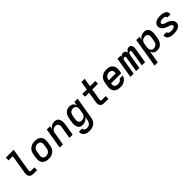

<svg xmlns="http://www.w3.org/2000/svg" viewBox="424 -2532 4552 4552"><g transform="rotate(-45 2700.0 -256.0)"><path d="M352 0Q330 0 309 -3.5Q288 -7 270 -17Q252 -27 239 -42.5Q226 -58 219.5 -77.5Q213 -97 213 -118.5Q213 -140 217 -162L296 -643H155V-735H419L322 -147Q320 -138 320 -128.5Q320 -119 323.5 -110.5Q327 -102 335 -97Q343 -92 352 -92H470V0Z M856 8Q824 8 793 2.5Q762 -3 736 -17.5Q710 -32 690.5 -55.5Q671 -79 662 -107.5Q653 -136 652.5 -168Q652 -200 657 -232L674 -332Q678 -359 688 -386Q698 -413 715.5 -437Q733 -461 757 -479Q781 -497 807.5 -508.5Q834 -520 862 -524Q890 -528 917 -528Q950 -528 981 -522.5Q1012 -517 1038 -502.5Q1064 -488 1083 -464.5Q1102 -441 1111.5 -412.5Q1121 -384 1121.5 -352Q1122 -320 1116 -288L1100 -188Q1095 -161 1085 -134Q1075 -107 1058 -83Q1041 -59 1017 -41Q993 -23 966 -11.5Q939 0 911 4Q883 8 856 8ZM857 -84Q873 -84 889 -87Q905 -90 920.5 -97.5Q936 -105 949 -116.5Q962 -128 971.5 -142Q981 -156 986.5 -171.5Q992 -187 994 -203L1011 -303Q1014 -320 1014 -336.5Q1014 -353 1010.5 -368.5Q1007 -384 998.5 -397.5Q990 -411 977.5 -420Q965 -429 949 -432.5Q933 -436 916 -436Q901 -436 884.5 -433Q868 -430 853 -422.5Q838 -415 824.5 -403.5Q811 -392 802 -378Q793 -364 787.5 -348.5Q782 -333 779 -317L763 -217Q760 -200 759.5 -183.5Q759 -167 762.5 -151.5Q766 -136 774.5 -122.5Q783 -109 795.5 -100Q808 -91 824 -87.5Q840 -84 857 -84Z M1227 0 1313 -520H1421L1408 -440Q1421 -461 1440 -478.5Q1459 -496 1481 -507Q1503 -518 1526.5 -523Q1550 -528 1573 -528Q1601 -528 1627 -520Q1653 -512 1671 -493.5Q1689 -475 1699 -450.5Q1709 -426 1712.5 -399Q1716 -372 1714.5 -344Q1713 -316 1708 -288L1661 0H1553L1603 -303Q1605 -319 1606 -335.5Q1607 -352 1604 -367Q1601 -382 1594 -395.5Q1587 -409 1575 -418.5Q1563 -428 1547.5 -432Q1532 -436 1516 -436Q1494 -436 1472 -429.5Q1450 -423 1431.5 -408Q1413 -393 1403 -372Q1393 -351 1389 -329L1335 0Z M2017 223Q1991 223 1965.5 220Q1940 217 1916 209Q1892 201 1871.5 187.5Q1851 174 1837 154Q1823 134 1817.5 109Q1812 84 1815 57H1922Q1920 76 1928 91.5Q1936 107 1950 116Q1964 125 1981.5 128Q1999 131 2017 131Q2041 131 2065 123.5Q2089 116 2107.5 98.5Q2126 81 2136.5 58Q2147 35 2151 12L2166 -81Q2152 -60 2132.5 -42.5Q2113 -25 2090.5 -13.5Q2068 -2 2043.5 3Q2019 8 1995 8Q1967 8 1940.5 0Q1914 -8 1895.5 -26Q1877 -44 1867 -69Q1857 -94 1853 -121Q1849 -148 1851 -176Q1853 -204 1857 -232L1874 -332Q1878 -357 1885.5 -381.5Q1893 -406 1906 -429Q1919 -452 1938 -471.5Q1957 -491 1980.5 -504Q2004 -517 2029 -522.5Q2054 -528 2079 -528Q2105 -528 2129.5 -522Q2154 -516 2173 -501Q2192 -486 2204 -464.5Q2216 -443 2222 -419L2239 -520H2347L2256 27Q2252 54 2242.5 80.5Q2233 107 2216 131Q2199 155 2175.5 173.5Q2152 192 2126 203Q2100 214 2072 218.5Q2044 223 2017 223ZM2053 -84Q2075 -84 2097.5 -90.5Q2120 -97 2139 -111.5Q2158 -126 2169.5 -147.5Q2181 -169 2184 -191L2201 -291Q2204 -309 2204.5 -326.5Q2205 -344 2202 -360.5Q2199 -377 2191.5 -391.5Q2184 -406 2171 -416.5Q2158 -427 2141.5 -431.5Q2125 -436 2107 -436Q2085 -436 2061.5 -428Q2038 -420 2020 -402.5Q2002 -385 1992.5 -362.5Q1983 -340 1979 -317L1963 -217Q1960 -200 1959.5 -184Q1959 -168 1962 -152.5Q1965 -137 1972.5 -123.5Q1980 -110 1992.5 -100.5Q2005 -91 2020.5 -87.5Q2036 -84 2053 -84Z M2723 0Q2702 0 2682 -3.5Q2662 -7 2645 -16Q2628 -25 2615.5 -40Q2603 -55 2597 -74Q2591 -93 2591 -113.5Q2591 -134 2594 -155L2639 -428H2505V-520H2655L2690 -735H2798L2763 -520H2939V-428H2747L2700 -140Q2698 -132 2698 -124Q2698 -116 2700.5 -108.5Q2703 -101 2709 -96.5Q2715 -92 2723 -92H2861V0Z M3260 8Q3227 8 3196 2.5Q3165 -3 3138.5 -17.5Q3112 -32 3092.5 -55Q3073 -78 3063 -107Q3053 -136 3052.5 -168Q3052 -200 3057 -232L3074 -332Q3078 -359 3088 -386Q3098 -413 3115.5 -437Q3133 -461 3157 -479Q3181 -497 3207.5 -508.5Q3234 -520 3262 -524Q3290 -528 3317 -528Q3350 -528 3381 -522.5Q3412 -517 3438 -502.5Q3464 -488 3483 -464.5Q3502 -441 3511.5 -412.5Q3521 -384 3521.5 -352Q3522 -320 3516 -288L3504 -214H3162Q3158 -189 3160.5 -164.5Q3163 -140 3176.5 -121Q3190 -102 3212.5 -93Q3235 -84 3260 -84Q3278 -84 3296.5 -87Q3315 -90 3333 -98Q3351 -106 3365.5 -120.5Q3380 -135 3385 -153H3492Q3486 -129 3474 -106Q3462 -83 3444 -63.5Q3426 -44 3403.5 -30Q3381 -16 3357 -7Q3333 2 3308.5 5Q3284 8 3260 8ZM3178 -306H3411Q3415 -331 3413 -355.5Q3411 -380 3398.5 -399Q3386 -418 3363.5 -427Q3341 -436 3316 -436Q3301 -436 3284.5 -433Q3268 -430 3253 -422.5Q3238 -415 3224.5 -403.5Q3211 -392 3202 -378Q3193 -364 3187.5 -348.5Q3182 -333 3179 -317Z M3598 0 3684 -520H3792L3784 -472Q3792 -484 3802 -495Q3812 -506 3824.5 -513.5Q3837 -521 3851 -524.5Q3865 -528 3878 -528Q3896 -528 3911.5 -522.5Q3927 -517 3937.5 -505.5Q3948 -494 3954 -478.5Q3960 -463 3962 -447Q3970 -463 3980.5 -478Q3991 -493 4005 -505Q4019 -517 4036 -522.5Q4053 -528 4070 -528Q4071 -528 4071 -528Q4071 -528 4071 -528Q4088 -528 4104.5 -522Q4121 -516 4131.5 -503.5Q4142 -491 4147.5 -475Q4153 -459 4155 -442Q4157 -425 4155.5 -407Q4154 -389 4151 -371L4090 0H3982L4046 -389Q4048 -398 4047 -406.5Q4046 -415 4042 -422Q4038 -429 4030 -432.5Q4022 -436 4013 -436Q4005 -436 3996.5 -431.5Q3988 -427 3982 -420Q3976 -413 3972 -404.5Q3968 -396 3965 -387.5Q3962 -379 3960 -370.5Q3958 -362 3956 -354L3898 0H3790L3854 -389Q3856 -398 3855 -406.5Q3854 -415 3849.5 -422Q3845 -429 3837.5 -432.5Q3830 -436 3821 -436Q3812 -436 3804 -431.5Q3796 -427 3790 -420Q3784 -413 3779.5 -404.5Q3775 -396 3772 -387.5Q3769 -379 3767 -370.5Q3765 -362 3764 -354L3706 0Z M4191 215 4313 -520H4421L4407 -439Q4422 -460 4441 -477.5Q4460 -495 4483 -506.5Q4506 -518 4530.5 -523Q4555 -528 4578 -528Q4606 -528 4632.5 -520Q4659 -512 4677.5 -494Q4696 -476 4706.5 -451Q4717 -426 4720.5 -399Q4724 -372 4722.5 -344Q4721 -316 4716 -288L4700 -188Q4696 -163 4688 -138.5Q4680 -114 4667 -91Q4654 -68 4635 -48.5Q4616 -29 4593 -16Q4570 -3 4544.5 2.5Q4519 8 4494 8Q4468 8 4443.5 2Q4419 -4 4400.5 -19Q4382 -34 4369.5 -55.5Q4357 -77 4352 -101L4299 215ZM4466 -84Q4489 -84 4512.5 -92Q4536 -100 4553.5 -117.5Q4571 -135 4580.5 -157.5Q4590 -180 4594 -203L4611 -303Q4614 -320 4614.5 -336Q4615 -352 4611.5 -367.5Q4608 -383 4600.5 -396.5Q4593 -410 4581 -419.5Q4569 -429 4553 -432.5Q4537 -436 4521 -436Q4499 -436 4476 -429.5Q4453 -423 4434 -408.5Q4415 -394 4404 -372.5Q4393 -351 4389 -329L4373 -229Q4370 -211 4369 -193.5Q4368 -176 4371.5 -159.5Q4375 -143 4382.5 -128.5Q4390 -114 4402.5 -103.5Q4415 -93 4431.5 -88.5Q4448 -84 4466 -84Z M5055 8Q5029 8 5004 6Q4979 4 4955.5 -2.5Q4932 -9 4910.5 -19.5Q4889 -30 4873 -47.5Q4857 -65 4850 -88.5Q4843 -112 4847 -137Q4848 -139 4848 -140.5Q4848 -142 4849 -144H4956Q4955 -143 4955 -142.5Q4955 -142 4955 -142Q4953 -130 4958 -120.5Q4963 -111 4971 -104.5Q4979 -98 4989 -94Q4999 -90 5010 -88Q5021 -86 5032 -85Q5043 -84 5055 -84Q5066 -84 5077 -84.5Q5088 -85 5099.5 -87Q5111 -89 5122.5 -92Q5134 -95 5144.5 -100Q5155 -105 5164 -114Q5173 -123 5175 -134Q5177 -145 5173 -155Q5169 -165 5162 -172.5Q5155 -180 5146 -185Q5137 -190 5127.5 -194Q5118 -198 5108 -201Q5098 -204 5088 -207Q5064 -214 5040.5 -223Q5017 -232 4995.5 -244Q4974 -256 4955.5 -271.5Q4937 -287 4923.5 -307.5Q4910 -328 4903.5 -352.5Q4897 -377 4901 -403Q4905 -425 4917.5 -445Q4930 -465 4948 -480Q4966 -495 4987.5 -504.5Q5009 -514 5031 -519Q5053 -524 5075 -526Q5097 -528 5119 -528Q5144 -528 5168 -525.5Q5192 -523 5215 -517Q5238 -511 5259 -500Q5280 -489 5294.5 -471.5Q5309 -454 5315.5 -431Q5322 -408 5318 -383Q5318 -381 5317.5 -379.5Q5317 -378 5317 -376H5210Q5210 -377 5210 -377.5Q5210 -378 5210 -378Q5213 -395 5203.5 -407.5Q5194 -420 5180 -426Q5166 -432 5150.5 -434Q5135 -436 5119 -436Q5108 -436 5097.5 -435.5Q5087 -435 5076.5 -433Q5066 -431 5055 -428Q5044 -425 5034 -420Q5024 -415 5016.5 -406Q5009 -397 5007 -387Q5005 -376 5009 -366Q5013 -356 5020 -348.5Q5027 -341 5035.5 -335.5Q5044 -330 5053.5 -326Q5063 -322 5073 -319Q5083 -316 5093 -313H5094Q5118 -306 5141 -297Q5164 -288 5185.5 -276Q5207 -264 5225.5 -248.5Q5244 -233 5257.5 -213Q5271 -193 5277.5 -168.5Q5284 -144 5280 -118Q5276 -95 5263 -74.5Q5250 -54 5231 -39Q5212 -24 5189.5 -15Q5167 -6 5144.5 -1Q5122 4 5099.5 6Q5077 8 5055 8Z"/></g></svg>

Font: Iosevka SS04 SmBd Ex Obl
Style: Regular
Weight: 600
Width: 7
Italic angle: -9°
Monospace: yes
Designer: Belleve Invis
Foundry: Belleve Invis
Version: Version 19.0.0; ttfautohint (v1.8.4)